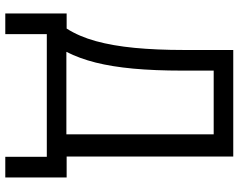

<svg xmlns="http://www.w3.org/2000/svg" viewBox="-108 -637 902 726"><g transform="rotate(90 343.0 -274.0)"><path d="M31 157V-75H88Q118 -122 135.5 -185.5Q153 -249 161 -332Q169 -415 169 -519V-705H572V-75H651V157H573V0H109V157ZM176 -74H488V-631H247V-513Q247 -408 239.5 -327Q232 -246 216.5 -184.5Q201 -123 176 -74Z"/></g></svg>

Font: Nunito Sans 7pt Condensed
Style: Regular
Weight: 400
Width: 3
Designer: Vernon Adams
Foundry: Vernon Adams
Version: Version 3.101;gftools[0.9.27]